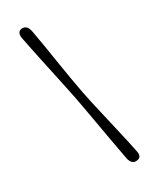

<svg xmlns="http://www.w3.org/2000/svg" viewBox="-267 -899 959 1195"><g transform="rotate(-30 213.0 -301.5)"><path d="M197.7 -298.4Q204.6 -262.1 213.6 -212.5Q222.6 -163 232.2 -107.6Q241.9 -52.2 251.8 3Q261.8 58.2 270.4 106.6Q279 155 285.6 189.2Q297 238.5 335.3 232.7Q374.2 228 362.2 179Q355.4 143.7 344.4 95.2Q333.5 46.8 320.9 -8Q308.2 -62.8 295.5 -117.7Q282.9 -172.5 271.8 -221.2Q260.7 -270 254.1 -305.7Q245.4 -350.8 234.4 -415.3Q223.4 -479.8 212.2 -550.3Q200.9 -620.9 190.6 -685Q180.3 -749.1 171.7 -793.1Q160 -841.5 121.7 -837.1Q104.3 -834.5 97.9 -819.5Q91.5 -804.4 96.4 -782Q103.1 -747.8 112.9 -699.9Q122.7 -652 134.4 -597.4Q146.1 -542.8 157.9 -487.7Q169.7 -432.5 180.1 -383.4Q190.6 -334.3 197.7 -298.4Z"/></g></svg>

Font: Fraunces 9pt Soft SemiBold
Style: Italic
Weight: 600
Italic angle: -16°
Version: Version 1.000;[b76b70a41]